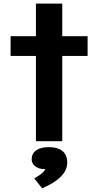

<svg xmlns="http://www.w3.org/2000/svg" viewBox="-20 -775 539 1054"><path d="M177.2 -467.8H38.1V-576.2H177.2V-755.4H321.8V-576.2H460.9V-467.8H321.8V0H177.2ZM153.8 100.1Q153.8 67.9 178.5 50.3Q203.1 32.7 248.5 32.7Q271.5 32.7 290 37.8Q308.6 43 321.8 53.2Q335 63.5 342 79.6Q349.1 95.7 349.1 117.7Q349.1 159.2 313.7 194.8Q278.3 230.5 211.4 258.8L168 204.1Q180.2 197.3 189.5 191.4Q198.7 185.5 206.1 179.7Q213.4 173.8 219 167.7Q224.6 161.6 229 153.8Q208.5 153.8 194.3 148.9Q180.2 144 171.1 136.5Q162.1 128.9 158 119.4Q153.8 109.9 153.8 100.1Z"/></svg>

Font: Krona One
Style: Regular
Weight: 400
Version: Version 1.003